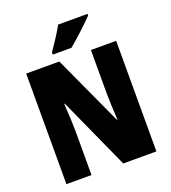

<svg xmlns="http://www.w3.org/2000/svg" viewBox="-163 -1046 1035 1165"><g transform="rotate(-20 354.5 -463.5)"><path d="M538 -917V-927H348C324 -883 288 -829 255 -781V-767H376C428 -810 505 -882 538 -917ZM645 0V-714H482V-436C482 -391 485 -327 489 -263H485L278 -714H64V0H226V-281C226 -325 223 -393 218 -462H222L431 0Z"/></g></svg>

Font: Noto Sans Hebrew Condensed Black
Style: Regular
Weight: 900
Width: 3
Designer: Monotype Design Team
Foundry: Monotype Imaging Inc.
Version: Version 2.004